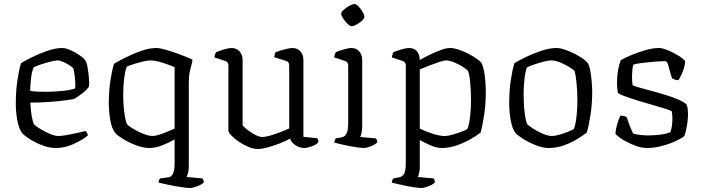

<svg xmlns="http://www.w3.org/2000/svg" viewBox="-20 -740 3515 960"><path d="M260 0Q232 0 204 -9Q176 -18 152 -31Q128 -44 111.5 -56.5Q95 -69 90 -75Q74 -98 66.5 -138.5Q59 -179 59 -223Q59 -285 67 -338.5Q75 -392 85 -424Q104 -436 140 -454Q176 -472 217 -486Q258 -500 292 -500Q308 -500 332 -489.5Q356 -479 377 -464.5Q398 -450 406 -439Q413 -430 417.5 -405Q422 -380 424.5 -352.5Q427 -325 425 -307Q412 -288 388 -270.5Q364 -253 352 -246Q342 -243 308.5 -238.5Q275 -234 228.5 -230.5Q182 -227 132 -227Q133 -191 138.5 -160Q144 -129 150 -118Q159 -109 182 -95Q205 -81 230 -70.5Q255 -60 271 -60Q288 -60 315.5 -65Q343 -70 369.5 -76Q396 -82 407 -85Q418 -77 419 -62Q387 -37 344.5 -18.5Q302 0 260 0ZM210 -281Q251 -281 293.5 -285.5Q336 -290 356 -298Q357 -313 356 -333Q355 -353 352 -371.5Q349 -390 346 -399Q342 -404 327.5 -413.5Q313 -423 296 -430.5Q279 -438 267 -438Q256 -438 231 -431.5Q206 -425 182 -417Q158 -409 148 -403Q139 -382 135 -347Q131 -312 131 -286Q144 -283 165.5 -282Q187 -281 210 -281Z M930 200Q921 200 900.5 197.5Q880 195 855 190.5Q830 186 807.5 181Q785 176 773 173Q773 160 781 152L819 147Q836 146 844.5 129.5Q853 113 853 74V-43Q824 -26 790.5 -13Q757 0 727 0Q696 0 659.5 -14Q623 -28 594 -46Q565 -64 556 -75Q539 -97 531.5 -139Q524 -181 524 -225Q524 -285 532 -337.5Q540 -390 550 -421Q571 -434 607.5 -452.5Q644 -471 685.5 -485.5Q727 -500 762 -500Q779 -500 813 -490Q847 -480 883 -466.5Q919 -453 942 -442Q942 -429 937.5 -415Q933 -401 928.5 -379.5Q924 -358 924 -324V90Q924 111 920 125.5Q916 140 913 145L992 152Q994 155 996.5 160Q999 165 999 172Q990 182 967 191Q944 200 930 200ZM744 -60Q754 -60 774 -66Q794 -72 815.5 -81Q837 -90 853 -97V-404Q839 -410 817.5 -418Q796 -426 773 -432Q750 -438 734 -438Q720 -438 696 -432.5Q672 -427 648.5 -419.5Q625 -412 614 -407Q606 -388 601 -348.5Q596 -309 596 -271Q596 -218 602 -174.5Q608 -131 616 -118Q624 -109 647.5 -95Q671 -81 698 -70.5Q725 -60 744 -60Z M1270 5Q1247 5 1221 -6Q1195 -17 1172.5 -32.5Q1150 -48 1136 -63.5Q1122 -79 1122 -87V-413Q1122 -431 1104 -436L1052 -453Q1053 -462 1055.5 -469Q1058 -476 1061 -479Q1076 -486 1100 -493Q1124 -500 1137 -500Q1163 -500 1178 -483Q1193 -466 1193 -440V-113Q1202 -102 1220 -88.5Q1238 -75 1257.5 -65Q1277 -55 1292 -55Q1306 -55 1330.5 -62Q1355 -69 1381 -79Q1407 -89 1426 -98V-413Q1426 -432 1409 -436L1351 -454Q1353 -471 1358 -479Q1368 -483 1384.5 -488Q1401 -493 1417 -496.5Q1433 -500 1442 -500Q1467 -500 1482 -483Q1497 -466 1497 -440V-56L1566 -49Q1572 -41 1572 -29Q1563 -17 1539 -8.5Q1515 0 1502 0Q1478 0 1457 -14Q1436 -28 1431 -47Q1409 -35 1378.5 -23Q1348 -11 1318.5 -3Q1289 5 1270 5Z M1798 0Q1790 0 1770.5 -2.5Q1751 -5 1727.5 -9.5Q1704 -14 1683.5 -19Q1663 -24 1652 -27Q1652 -34 1654.5 -40Q1657 -46 1659 -48L1687 -53Q1703 -55 1712 -71Q1721 -87 1721 -126V-413Q1721 -431 1703 -436L1651 -453Q1652 -462 1654.5 -469Q1657 -476 1659 -479Q1675 -486 1699.5 -493Q1724 -500 1736 -500Q1762 -500 1776.5 -483Q1791 -466 1791 -440V-110Q1791 -89 1787.5 -74.5Q1784 -60 1781 -55L1860 -48Q1866 -40 1866 -28Q1857 -18 1835 -9Q1813 0 1798 0ZM1738 -609Q1730 -609 1717.5 -621Q1705 -633 1695.5 -648Q1686 -663 1686 -672Q1686 -680 1699 -691.5Q1712 -703 1728 -711.5Q1744 -720 1753 -720Q1761 -720 1773 -707.5Q1785 -695 1793.5 -680Q1802 -665 1802 -656Q1802 -648 1790.5 -637Q1779 -626 1763.5 -617.5Q1748 -609 1738 -609Z M2086 200Q2078 200 2058.5 197.5Q2039 195 2016 190.5Q1993 186 1972 181Q1951 176 1939 173Q1939 165 1942 160Q1945 155 1948 152L1974 147Q1989 145 1999 131.5Q2009 118 2009 74V-413Q2009 -431 1991 -436L1939 -453Q1941 -463 1942.5 -468Q1944 -473 1947 -479Q1963 -486 1987.5 -493Q2012 -500 2024 -500Q2051 -500 2064.5 -484Q2078 -468 2079 -440Q2103 -454 2131 -467.5Q2159 -481 2185.5 -490.5Q2212 -500 2231 -500Q2248 -500 2271.5 -492.5Q2295 -485 2318.5 -473Q2342 -461 2360.5 -448.5Q2379 -436 2387 -426Q2395 -411 2400 -385.5Q2405 -360 2407 -331.5Q2409 -303 2409 -278Q2409 -222 2401 -167.5Q2393 -113 2383 -77Q2365 -63 2334 -45Q2303 -27 2265 -13.5Q2227 0 2189 0Q2163 0 2133 -13Q2103 -26 2079 -40V90Q2079 111 2075.5 125.5Q2072 140 2069 145L2148 152Q2150 154 2152 159Q2154 164 2154 172Q2146 182 2123 191Q2100 200 2086 200ZM2204 -60Q2218 -60 2242 -66.5Q2266 -73 2288 -81.5Q2310 -90 2317 -95Q2326 -116 2330.5 -157.5Q2335 -199 2335 -238Q2335 -285 2331 -327.5Q2327 -370 2320 -385Q2314 -393 2294.5 -405.5Q2275 -418 2251.5 -428Q2228 -438 2209 -438Q2199 -438 2175.5 -430Q2152 -422 2125 -411.5Q2098 -401 2079 -393V-97Q2107 -83 2142.5 -71.5Q2178 -60 2204 -60Z M2724 0Q2693 0 2657.5 -14.5Q2622 -29 2594.5 -46.5Q2567 -64 2557 -75Q2541 -97 2533.5 -139Q2526 -181 2526 -225Q2526 -286 2534 -339Q2542 -392 2552 -424Q2572 -437 2608.5 -454.5Q2645 -472 2686.5 -486Q2728 -500 2763 -500Q2780 -500 2803.5 -492Q2827 -484 2850.5 -472.5Q2874 -461 2892.5 -448Q2911 -435 2919 -425Q2927 -411 2931.5 -386Q2936 -361 2938.5 -332.5Q2941 -304 2941 -278Q2941 -220 2932.5 -165.5Q2924 -111 2914 -77Q2897 -64 2867.5 -45.5Q2838 -27 2800.5 -13.5Q2763 0 2724 0ZM2740 -60Q2754 -60 2777 -66.5Q2800 -73 2821 -81.5Q2842 -90 2849 -95Q2858 -116 2862.5 -156.5Q2867 -197 2867 -237Q2867 -284 2862.5 -327.5Q2858 -371 2852 -386Q2846 -393 2825.5 -405.5Q2805 -418 2780 -428Q2755 -438 2735 -438Q2721 -438 2697 -431.5Q2673 -425 2649.5 -417Q2626 -409 2615 -403Q2607 -385 2602.5 -346Q2598 -307 2598 -271Q2598 -219 2603.5 -175Q2609 -131 2617 -118Q2625 -110 2647 -96Q2669 -82 2695 -71Q2721 -60 2740 -60Z M3215 0Q3191 0 3164.5 -9Q3138 -18 3114 -30.5Q3090 -43 3074.5 -55Q3059 -67 3057 -72Q3059 -96 3066.5 -121.5Q3074 -147 3082 -162Q3092 -162 3100.5 -159.5Q3109 -157 3114 -154Q3119 -137 3127.5 -114.5Q3136 -92 3146 -72Q3179 -63 3221 -63Q3249 -63 3279 -66.5Q3309 -70 3332 -79Q3336 -89 3339 -107.5Q3342 -126 3342 -144Q3342 -153 3341.5 -163Q3341 -173 3339 -183Q3336 -187 3309.5 -195.5Q3283 -204 3245.5 -214.5Q3208 -225 3169.5 -237Q3131 -249 3102.5 -259.5Q3074 -270 3069 -277Q3065 -300 3065 -328Q3065 -361 3070.5 -390.5Q3076 -420 3084 -439Q3100 -449 3134 -463.5Q3168 -478 3206.5 -489Q3245 -500 3275 -500Q3290 -500 3311 -492Q3332 -484 3353.5 -472.5Q3375 -461 3389.5 -450Q3404 -439 3405 -433Q3406 -421 3400.5 -402Q3395 -383 3386.5 -365Q3378 -347 3372 -339Q3362 -339 3353 -342.5Q3344 -346 3340 -349Q3329 -382 3323 -408Q3317 -434 3306 -434Q3283 -434 3251.5 -431.5Q3220 -429 3191.5 -425.5Q3163 -422 3147 -417Q3143 -405 3141.5 -387.5Q3140 -370 3140 -355Q3140 -343 3141 -332Q3142 -321 3143 -314Q3147 -311 3172 -303.5Q3197 -296 3233.5 -286.5Q3270 -277 3307.5 -265.5Q3345 -254 3374.5 -241Q3404 -228 3414 -216Q3417 -207 3418.5 -195Q3420 -183 3420 -172Q3420 -139 3413.5 -105Q3407 -71 3402 -60Q3386 -47 3355 -33Q3324 -19 3286.5 -9.5Q3249 0 3215 0Z"/></svg>

Font: Texturina ExtraLight
Style: Regular
Weight: 200
Designer: Guillermo Torres Carreño
Foundry: Omnibus-Type
Version: Version 1.002; ttfautohint (v1.8.3)